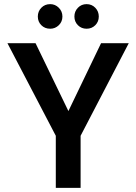

<svg xmlns="http://www.w3.org/2000/svg" viewBox="-20 -909 660 929"><path d="M250 0V-252L16 -700H152L319 -355H303L469 -700H603L370 -252V0ZM223 -770Q197 -770 180 -787Q163 -804 163 -829Q163 -854 180 -871.5Q197 -889 223 -889Q247 -889 264.5 -871.5Q282 -854 282 -829Q282 -804 264.5 -787Q247 -770 223 -770ZM399 -770Q374 -770 357 -787Q340 -804 340 -829Q340 -854 357 -871.5Q374 -889 399 -889Q424 -889 441 -871.5Q458 -854 458 -829Q458 -804 441 -787Q424 -770 399 -770Z"/></svg>

Font: DM Sans 12pt SemiBold
Style: Regular
Weight: 600
Version: Version 4.004;gftools[0.9.30]